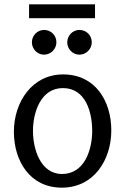

<svg xmlns="http://www.w3.org/2000/svg" viewBox="-20 -852 577 885"><path d="M114 -832V-768H418V-832ZM240 -657C240 -689 215 -714 183 -714C152 -714 127 -688 127 -657C127 -626 152 -600 183 -600C214 -600 240 -626 240 -657ZM403 -657C403 -689 378 -714 346 -714C315 -714 290 -688 290 -657C290 -626 315 -600 346 -600C377 -600 403 -626 403 -657ZM265 13C413 13 493 -115 493 -251C493 -387 419 -509 271 -509C126 -509 44 -379 44 -245C44 -110 118 13 265 13ZM266 -50C166 -50 132 -166 132 -248C132 -333 167 -446 270 -446C375 -446 405 -335 405 -248C405 -163 370 -50 266 -50Z"/></svg>

Font: Rosario
Style: Regular
Weight: 400
Designer: Hector Gatti
Foundry: Omnibus Type
Version: Version 1.100